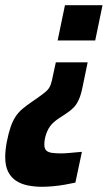

<svg xmlns="http://www.w3.org/2000/svg" viewBox="-53 -530 413 736"><path d="M108 186Q80 186 54.5 181Q29 176 9.5 163.5Q-10 151 -21.5 129Q-33 107 -33 72Q-33 59 -31.5 44.5Q-30 30 -27 14Q-20 -21 -12 -44Q-4 -67 7 -83.5Q18 -100 33.5 -113Q49 -126 71 -141L87 -152Q113 -170 124.5 -180.5Q136 -191 141 -204.5Q146 -218 151 -245L161 -291H283L264 -199Q258 -168 249.5 -149Q241 -130 230 -118.5Q219 -107 201 -95L186 -85Q173 -77 163 -69.5Q153 -62 146 -54.5Q139 -47 133.5 -37.5Q128 -28 124 -16Q121 -8 119 2.5Q117 13 117 24Q117 40 124.5 47Q132 54 146.5 56Q161 58 182 58Q189 58 197.5 57.5Q206 57 216.5 56Q227 55 238.5 54Q250 53 261 52L236 170Q218 174 195 178Q172 182 149.5 184Q127 186 108 186ZM168 -375 196 -510H340L312 -375Z"/></svg>

Font: Saira Condensed ExtraBold
Style: Italic
Weight: 800
Width: 3
Italic angle: -12°
Designer: Hector Gatti with collaboration of the Omnibus-Type team
Foundry: Omnibus-Type
Version: Version 1.101